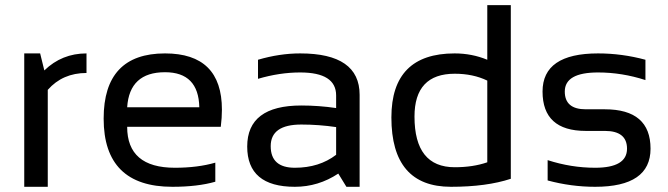

<svg xmlns="http://www.w3.org/2000/svg" viewBox="-20 -718 2569 738"><path d="M73.2 0V-512.7H134.3L150.4 -447.3Q217.8 -512.7 312.5 -512.7V-437.5Q220.7 -437.5 163.6 -372.6V0Z M614.3 -512.7Q833 -512.7 833 -296.4Q833 -265.6 828.6 -230.5H468.8Q468.8 -73.2 652.3 -73.2Q739.7 -73.2 807.6 -92.8V-19.5Q739.7 0 642.6 0Q378.4 0 378.4 -262.2Q378.4 -512.7 614.3 -512.7ZM468.8 -305.7H746.1Q743.2 -440.4 614.3 -440.4Q477.5 -440.4 468.8 -305.7Z M930.2 -154.8Q930.2 -312.5 1138.2 -312.5Q1205.1 -312.5 1272 -302.7V-351.1Q1272 -439.5 1133.8 -439.5Q1054.7 -439.5 971.7 -415V-488.3Q1054.7 -512.7 1133.8 -512.7Q1362.3 -512.7 1362.3 -353.5V0H1311.5L1280.3 -50.8Q1203.6 0 1113.3 0Q930.2 0 930.2 -154.8ZM1138.2 -239.3Q1020.5 -239.3 1020.5 -156.2Q1020.5 -73.2 1113.3 -73.2Q1207 -73.2 1272 -123V-229.5Q1205.1 -239.3 1138.2 -239.3Z M1853 -408.2Q1798.3 -434.6 1728 -434.6Q1573.2 -434.6 1573.2 -270Q1573.2 -75.2 1728 -75.2Q1798.3 -75.2 1853 -94.2ZM1943.4 -30.8Q1850.1 0 1713.4 0Q1484.4 0 1484.4 -266.6Q1484.4 -512.7 1727.5 -512.7Q1793.9 -512.7 1853 -488.3V-698.2H1943.4Z M2085 -24.4V-102.5Q2175.3 -73.2 2267.6 -73.2Q2390.1 -73.2 2390.1 -146.5Q2390.1 -214.8 2304.7 -214.8H2231.4Q2065.4 -214.8 2065.4 -366.2Q2065.4 -512.7 2278.8 -512.7Q2370.6 -512.7 2460.9 -488.3V-410.2Q2370.6 -439.5 2278.8 -439.5Q2150.9 -439.5 2150.9 -366.2Q2150.9 -297.9 2231.4 -297.9H2304.7Q2480.5 -297.9 2480.5 -146.5Q2480.5 0 2267.6 0Q2175.3 0 2085 -24.4Z"/></svg>

Font: Voltera
Style: Regular
Weight: 400
Designer: Bernd Montag
Version: Version 1.301